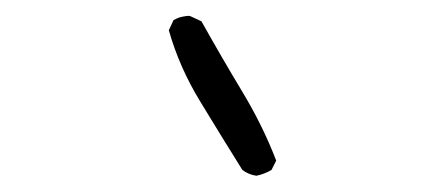

<svg xmlns="http://www.w3.org/2000/svg" viewBox="-20 -851 540 241"><path d="M205.1 -829.1Q201.2 -827.6 197.8 -825.7L191.9 -813Q205.1 -766.6 231 -724.1Q256.8 -681.6 284.2 -637.7Q292 -631.8 301.8 -630.4Q311.5 -632.3 320.8 -637.7L326.7 -649.4Q309.6 -693.8 283.9 -736.3Q258.3 -778.8 232.9 -824.2L219.2 -830.6Q217.8 -831.1 216.6 -831.1Q215.3 -831.1 213.4 -830.8Q211.4 -830.6 209.2 -830.1Q207 -829.6 205.1 -829.1Z"/></svg>

Font: NaikaiFont
Style: ExtraLight
Weight: 200
Version: Version 1.89